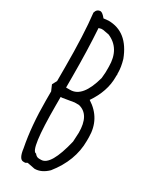

<svg xmlns="http://www.w3.org/2000/svg" viewBox="-228 -925 828 1021"><g transform="rotate(30 186.5 -414.5)"><path d="M66.4 -865.2Q79.1 -863.3 97.7 -839.8L127 -842.8Q245.1 -842.8 296.9 -706.1Q309.6 -663.1 309.6 -627.9V-619.1L311.5 -616.2L309.6 -612.3V-600.6Q309.6 -513.7 251 -427.7Q346.7 -367.2 346.7 -252.9V-231.4Q346.7 -109.4 259.8 -1Q221.7 36.1 179.7 36.1L134.8 27.3H131.8L121.1 33.2H109.4Q83 33.2 75.2 -29.3Q50.8 -153.3 50.8 -308.6V-364.3L36.1 -398.4V-400.4L50.8 -427.7V-511.7Q50.8 -714.8 36.1 -839.8Q43 -865.2 66.4 -865.2ZM100.6 -782.2Q109.4 -646.5 109.4 -487.3V-421.9H134.8Q210.9 -421.9 248 -560.5L251 -597.7V-631.8Q251 -742.2 164.1 -779.3L127 -786.1H115.2ZM118.2 -364.3H109.4V-311.5Q109.4 -38.1 146.5 -38.1Q158.2 -22.5 173.8 -22.5H186.5Q245.1 -22.5 285.2 -191.4L288.1 -247.1Q288.1 -358.4 214.8 -376H188.5Z"/></g></svg>

Font: Sue Ellen Francisco 
Style: Regular
Weight: 400
Designer: Kimberly Geswein
Foundry: Kimberly Geswein
Version: Version 1.002 2007